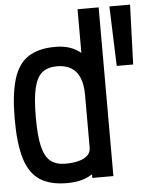

<svg xmlns="http://www.w3.org/2000/svg" viewBox="-56 -846 712 907"><g transform="rotate(-5 300.0 -393.0)"><path d="M225 14Q145 14 96.5 -18Q48 -50 26.5 -121Q5 -192 5 -308Q5 -425 26.5 -496.5Q48 -568 96.5 -600Q145 -632 225 -632Q263 -632 292 -622.5Q321 -613 346 -593V-800H446V0H346V-17Q321 -1 292 6.5Q263 14 225 14ZM225 -78Q263 -78 290 -85.5Q317 -93 331.5 -107.5Q346 -122 346 -143V-393Q346 -444 332 -476.5Q318 -509 291 -524.5Q264 -540 225 -540Q182 -540 155.5 -519Q129 -498 117 -447.5Q105 -397 105 -308Q105 -220 117 -170Q129 -120 155.5 -99Q182 -78 225 -78ZM507 -517 497 -800H595L585 -517Z"/></g></svg>

Font: Victor Mono Thin
Style: Regular
Weight: 100
Monospace: yes
Designer: Rune Bjørnerås
Version: Version 1.561;gftools[0.9.30]